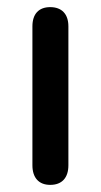

<svg xmlns="http://www.w3.org/2000/svg" viewBox="-20 -513 283 539"><path d="M121 6C154 6 172 -14 172 -49V-439C172 -474 153 -493 121 -493C89 -493 71 -474 71 -439V-49C71 -14 89 6 121 6Z"/></svg>

Font: Nunito SemiBold
Style: Regular
Weight: 600
Designer: Vernon Adams
Foundry: Vernon Adams
Version: Version 3.602